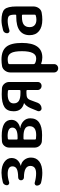

<svg xmlns="http://www.w3.org/2000/svg" viewBox="855 -1425 790 2540"><g transform="rotate(-90 1250.0 -155.0)"><path d="M225.6 -72.3Q324.2 -72.3 325.2 -148.4Q325.2 -232.4 172.9 -233.4Q157.2 -233.4 146 -244.6Q134.8 -255.9 134.8 -272Q134.8 -288.1 146 -298.8Q157.2 -309.6 172.9 -309.6Q252.9 -310.5 286.1 -328.6Q319.3 -346.7 319.3 -385.7Q319.3 -447.3 221.7 -448.2Q168.9 -448.2 108.4 -428.7Q93.8 -424.8 81.5 -434.1Q69.3 -443.4 69.3 -458Q69.3 -476.6 80.1 -492.7Q90.8 -508.8 109.4 -512.7Q172.9 -529.3 234.4 -530.3Q325.2 -530.3 377.4 -492.2Q429.7 -454.1 429.7 -398.4Q429.7 -308.6 328.1 -275.4Q326.2 -275.4 326.2 -274.4Q326.2 -273.4 328.1 -273.4Q376 -265.6 405.8 -228Q435.5 -190.4 435.5 -139.6Q435.5 -70.3 383.3 -30.3Q331.1 9.8 234.4 9.8Q168.9 9.8 103.5 -6.8Q85.9 -10.7 75.2 -26.9Q64.5 -43 64.5 -61.5Q64.5 -76.2 76.2 -85.4Q87.9 -94.7 102.5 -90.8Q168 -72.3 225.6 -72.3Z M673.8 -227.5V-86.9Q673.8 -76.2 685.5 -74.2Q708 -71.3 732.4 -71.3Q851.6 -71.3 850.6 -160.2Q850.6 -239.3 714.8 -239.3H684.6Q673.8 -238.3 673.8 -227.5ZM673.8 -432.6V-328.1Q673.8 -317.4 684.6 -317.4H704.1Q832 -317.4 832 -386.7Q832 -448.2 721.7 -449.2Q703.1 -449.2 684.6 -446.3Q673.8 -443.4 673.8 -432.6ZM651.4 3.9Q615.2 1 591.3 -26.9Q567.4 -54.7 567.4 -91.8V-427.7Q567.4 -464.8 591.3 -493.2Q615.2 -521.5 651.4 -524.4Q688.5 -527.3 721.7 -527.3Q934.6 -527.3 934.6 -398.4Q934.6 -354.5 905.3 -324.2Q876 -293.9 826.2 -284.2Q825.2 -284.2 825.2 -283.2Q825.2 -282.2 827.1 -282.2Q882.8 -273.4 918.9 -237.8Q955.1 -202.1 955.1 -149.4Q955.1 6.8 732.4 6.8Q693.4 6.8 651.4 3.9Z M1273.4 -448.2Q1152.3 -448.2 1152.3 -369.1Q1152.3 -322.3 1185.1 -300.8Q1217.8 -279.3 1288.1 -279.3H1318.4Q1329.1 -279.3 1329.1 -291V-431.6Q1329.1 -442.4 1318.4 -445.3Q1297.9 -448.2 1273.4 -448.2ZM1155.3 -232.4Q1047.9 -259.8 1047.9 -369.1Q1047.9 -455.1 1103.5 -491.2Q1159.2 -527.3 1273.4 -527.3Q1310.5 -527.3 1350.6 -524.4Q1386.7 -521.5 1411.1 -493.2Q1435.5 -464.8 1435.5 -427.7V-52.7Q1435.5 -29.3 1420.9 -14.6Q1406.2 0 1383.3 0Q1360.4 0 1344.7 -15.6Q1329.1 -31.2 1329.1 -52.7V-189.5Q1329.1 -200.2 1318.4 -200.2H1288.1Q1246.1 -200.2 1226.6 -189Q1207 -177.7 1196.3 -148.4L1160.2 -51.8Q1151.4 -28.3 1130.9 -14.2Q1110.4 0 1085 0Q1066.4 0 1055.2 -16.6Q1043.9 -33.2 1050.8 -50.8L1088.9 -143.6Q1114.3 -205.1 1155.3 -230.5Q1156.2 -230.5 1156.2 -231.4Q1156.2 -232.4 1155.3 -232.4Z M1671.9 -425.8V-105.5Q1671.9 -94.7 1680.7 -87.9Q1708 -71.3 1748 -71.3Q1842.8 -71.3 1842.8 -259.8Q1842.8 -362.3 1817.4 -405.3Q1792 -448.2 1738.3 -448.2Q1708 -448.2 1683.6 -441.4Q1671.9 -437.5 1671.9 -425.8ZM1561.5 165V-412.1Q1561.5 -451.2 1584.5 -482.9Q1607.4 -514.6 1642.6 -522.5Q1687.5 -530.3 1732.4 -530.3Q1847.7 -530.3 1899.9 -467.8Q1952.1 -405.3 1952.1 -259.8Q1952.1 9.8 1759.8 9.8Q1717.8 9.8 1682.6 -4.9Q1678.7 -6.8 1675.3 -4.9Q1671.9 -2.9 1671.9 1V165Q1671.9 188.5 1655.8 204.1Q1639.6 219.7 1616.7 219.7Q1593.8 219.7 1577.6 204.1Q1561.5 188.5 1561.5 165Z M2297.9 -259.8Q2225.6 -259.8 2193.4 -234.9Q2161.1 -210 2161.1 -158.2Q2161.1 -115.2 2187 -91.8Q2212.9 -68.4 2259.8 -68.4Q2289.1 -68.4 2316.4 -77.1Q2326.2 -80.1 2326.2 -91.8V-249Q2326.2 -259.8 2315.4 -259.8ZM2259.8 9.8Q2162.1 9.8 2108.4 -34.2Q2054.7 -78.1 2054.7 -158.2Q2054.7 -244.1 2115.2 -289.6Q2175.8 -335 2297.9 -335H2315.4Q2326.2 -335 2326.2 -345.7V-351.6Q2326.2 -410.2 2310.5 -429.2Q2294.9 -448.2 2242.2 -448.2Q2193.4 -448.2 2120.1 -425.8Q2105.5 -420.9 2092.8 -430.2Q2080.1 -439.5 2080.1 -455.1Q2080.1 -474.6 2090.8 -489.7Q2101.6 -504.9 2121.1 -509.8Q2193.4 -529.3 2248 -530.3Q2358.4 -530.3 2396.5 -490.2Q2434.6 -450.2 2434.6 -332V-108.4Q2434.6 -69.3 2412.6 -37.6Q2390.6 -5.9 2353.5 1Q2307.6 9.8 2259.8 9.8Z"/></g></svg>

Font: Rounded-X Mgen+ 1mn medium
Style: Regular
Weight: 500
Designer: [Source Han Sans]
Ryoko NISHIZUKA  (kana & ideographs); Paul D. Hunt (Latin, Greek & Cyrillic); Wenlong ZHANG  (bopomofo
Version: Version 1.059.20150602